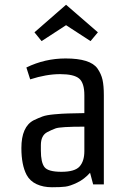

<svg xmlns="http://www.w3.org/2000/svg" viewBox="-20 -776 537 808"><path d="M417 0H372L359 -49Q335 -22 305 -7.5Q275 7 255 9.5Q235 12 198.5 12Q162 12 134 -1Q106 -14 92 -40Q70 -82 70 -153Q70 -243 122 -270Q143 -280 159.5 -286Q176 -292 209.5 -295Q243 -298 266.5 -298.5Q290 -299 335 -300V-375Q335 -427 313 -445.5Q291 -464 233 -464Q175 -464 107 -442L91 -492Q169 -530 256 -530Q360 -530 390 -488Q406 -465 411.5 -440Q417 -415 417 -375ZM335 -140V-243Q233 -243 213.5 -235.5Q194 -228 179 -220Q152 -206 152 -165V-142Q152 -93 167 -73Q182 -53 238.5 -53Q295 -53 315 -75.5Q335 -98 335 -140ZM392 -640 361 -603 258 -670 155 -603 125 -640 258 -756Z"/></svg>

Font: Strait
Style: Regular
Weight: 400
Width: 3
Designer: Eduardo Rodriguez Tunni
Foundry: Eduardo Rodriguez Tunni
Version: Version 1.001